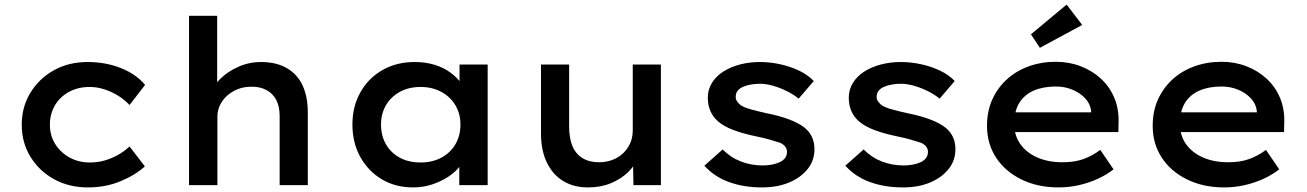

<svg xmlns="http://www.w3.org/2000/svg" viewBox="-20 -809 5711 839"><path d="M365 10Q281 10 216 -26Q151 -62 113 -124Q75 -186 75 -264Q75 -342 113 -404Q151 -466 215.5 -502Q280 -538 363 -538Q442 -538 508.5 -511.5Q575 -485 614 -438L546 -350Q526 -372 497.5 -390Q469 -408 436.5 -418.5Q404 -429 372 -429Q321 -429 281.5 -407.5Q242 -386 220 -348.5Q198 -311 198 -264Q198 -217 221 -180Q244 -143 283.5 -121Q323 -99 372 -99Q409 -99 440 -108.5Q471 -118 498 -133.5Q525 -149 546 -169L613 -82Q570 -43 505.5 -16.5Q441 10 365 10Z M806 0V-740H929V-403L898 -393Q909 -431 941.5 -463.5Q974 -496 1021 -517Q1068 -538 1120 -538Q1188 -538 1234 -511Q1280 -484 1302.5 -435Q1325 -386 1325 -318V0H1202V-302Q1202 -344 1187 -372.5Q1172 -401 1143.5 -416Q1115 -431 1077 -430Q1045 -430 1018 -419Q991 -408 971 -389.5Q951 -371 940.5 -348Q930 -325 930 -300V0H868Q845 0 829.5 0Q814 0 806 0Z M1785 10Q1708 10 1648.5 -25.5Q1589 -61 1554.5 -123Q1520 -185 1520 -265Q1520 -344 1555 -406Q1590 -468 1651.5 -503Q1713 -538 1792 -538Q1839 -538 1878.5 -526Q1918 -514 1947.5 -492.5Q1977 -471 1995 -445.5Q2013 -420 2017 -392L1988 -395V-527H2111V0H1987V-134L2014 -133Q2009 -108 1989.5 -82.5Q1970 -57 1938.5 -36.5Q1907 -16 1868 -3Q1829 10 1785 10ZM1818 -99Q1869 -99 1908.5 -120Q1948 -141 1970 -178.5Q1992 -216 1992 -265Q1992 -312 1970 -349Q1948 -386 1908.5 -407.5Q1869 -429 1818 -429Q1766 -429 1727 -407.5Q1688 -386 1666.5 -349Q1645 -312 1645 -265Q1645 -216 1666.5 -178.5Q1688 -141 1727 -120Q1766 -99 1818 -99Z M2549 10Q2487 10 2441 -18Q2395 -46 2369.5 -99Q2344 -152 2344 -226V-527H2467V-256Q2467 -205 2481.5 -170.5Q2496 -136 2525.5 -118Q2555 -100 2598 -100Q2629 -100 2655.5 -110Q2682 -120 2702 -138.5Q2722 -157 2733.5 -182.5Q2745 -208 2745 -239V-527H2868V0H2748L2746 -110L2768 -122Q2756 -87 2725 -57Q2694 -27 2649.5 -8.5Q2605 10 2549 10Z M3310 10Q3230 10 3165.5 -13.5Q3101 -37 3058 -85L3138 -156Q3172 -121 3217 -103.5Q3262 -86 3314 -86Q3333 -86 3352 -89.5Q3371 -93 3386.5 -100Q3402 -107 3410.5 -118.5Q3419 -130 3419 -145Q3419 -171 3389 -185Q3371 -191 3345 -198.5Q3319 -206 3285 -213Q3227 -225 3184.5 -241Q3142 -257 3116 -280Q3095 -299 3084 -324.5Q3073 -350 3073 -382Q3073 -417 3090.5 -446Q3108 -475 3139.5 -495.5Q3171 -516 3212.5 -527Q3254 -538 3301 -538Q3344 -538 3388 -528.5Q3432 -519 3470.5 -501Q3509 -483 3536 -455L3470 -378Q3448 -396 3419 -410.5Q3390 -425 3359 -434Q3328 -443 3301 -443Q3281 -443 3261 -439.5Q3241 -436 3226.5 -429.5Q3212 -423 3203.5 -412.5Q3195 -402 3195 -387Q3194 -376 3200.5 -366.5Q3207 -357 3217 -349Q3233 -339 3261.5 -331Q3290 -323 3331 -314Q3386 -303 3427.5 -287.5Q3469 -272 3496 -251Q3517 -234 3528 -210.5Q3539 -187 3539 -157Q3539 -107 3508.5 -69.5Q3478 -32 3427 -11Q3376 10 3310 10Z M3926 10Q3846 10 3781.5 -13.5Q3717 -37 3674 -85L3754 -156Q3788 -121 3833 -103.5Q3878 -86 3930 -86Q3949 -86 3968 -89.5Q3987 -93 4002.5 -100Q4018 -107 4026.5 -118.5Q4035 -130 4035 -145Q4035 -171 4005 -185Q3987 -191 3961 -198.5Q3935 -206 3901 -213Q3843 -225 3800.5 -241Q3758 -257 3732 -280Q3711 -299 3700 -324.5Q3689 -350 3689 -382Q3689 -417 3706.5 -446Q3724 -475 3755.5 -495.5Q3787 -516 3828.5 -527Q3870 -538 3917 -538Q3960 -538 4004 -528.5Q4048 -519 4086.5 -501Q4125 -483 4152 -455L4086 -378Q4064 -396 4035 -410.5Q4006 -425 3975 -434Q3944 -443 3917 -443Q3897 -443 3877 -439.5Q3857 -436 3842.5 -429.5Q3828 -423 3819.5 -412.5Q3811 -402 3811 -387Q3810 -376 3816.5 -366.5Q3823 -357 3833 -349Q3849 -339 3877.5 -331Q3906 -323 3947 -314Q4002 -303 4043.5 -287.5Q4085 -272 4112 -251Q4133 -234 4144 -210.5Q4155 -187 4155 -157Q4155 -107 4124.5 -69.5Q4094 -32 4043 -11Q3992 10 3926 10Z M4606 10Q4514 10 4443 -25Q4372 -60 4332.5 -120.5Q4293 -181 4293 -259Q4293 -323 4316 -374Q4339 -425 4379.5 -462Q4420 -499 4475 -519Q4530 -539 4594 -539Q4652 -539 4702.5 -519.5Q4753 -500 4790.5 -465.5Q4828 -431 4848.5 -383.5Q4869 -336 4868 -279L4867 -232H4384L4361 -318H4764L4748 -303V-325Q4744 -356 4722 -379.5Q4700 -403 4666.5 -417Q4633 -431 4594 -431Q4539 -431 4498 -413.5Q4457 -396 4434.5 -360Q4412 -324 4412 -268Q4412 -217 4438.5 -179.5Q4465 -142 4512.5 -121Q4560 -100 4623 -100Q4677 -100 4716 -114.5Q4755 -129 4788 -154L4846 -69Q4817 -46 4778 -28Q4739 -10 4695 0Q4651 10 4606 10ZM4524 -600 4485 -659 4641 -789 4709 -700Z M5330 10Q5238 10 5167 -25Q5096 -60 5056.5 -120.5Q5017 -181 5017 -259Q5017 -323 5040 -374Q5063 -425 5103.5 -462Q5144 -499 5199 -519Q5254 -539 5318 -539Q5376 -539 5426.5 -519.5Q5477 -500 5514.5 -465.5Q5552 -431 5572.5 -383.5Q5593 -336 5592 -279L5591 -232H5108L5085 -318H5488L5472 -303V-325Q5468 -356 5446 -379.5Q5424 -403 5390.5 -417Q5357 -431 5318 -431Q5263 -431 5222 -413.5Q5181 -396 5158.5 -360Q5136 -324 5136 -268Q5136 -217 5162.5 -179.5Q5189 -142 5236.5 -121Q5284 -100 5347 -100Q5401 -100 5440 -114.5Q5479 -129 5512 -154L5570 -69Q5541 -46 5502 -28Q5463 -10 5419 0Q5375 10 5330 10Z"/></svg>

Font: Lexend Exa Medium
Style: Regular
Weight: 500
Designer: Bonnie Shaver-Troup, Thomas Jockin
Foundry: Lexend
Version: Version 1.007